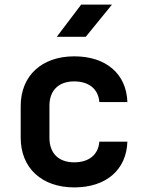

<svg xmlns="http://www.w3.org/2000/svg" viewBox="-20 -805 640 835"><path d="M353 -645 467 -785H333L227 -645ZM303 10C441 10 530 -66 534 -189H412C408 -132 366 -99 303 -99C236 -99 195 -137 195 -206V-345C195 -413 236 -451 303 -451C366 -451 408 -418 412 -361H534C530 -484 441 -560 303 -560C162 -560 70 -476 70 -344V-206C70 -74 162 10 303 10Z"/></svg>

Font: Tekne LDO
Style: Bold
Weight: 700
Monospace: yes
Designer: Alessio Laiso, Mario Rullo, Paolo Rosset
Foundry: Alessio Laiso
Version: Version 1.000;hotconv 1.0.109;makeotfexe 2.5.65596